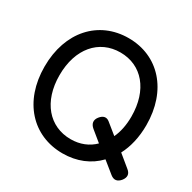

<svg xmlns="http://www.w3.org/2000/svg" viewBox="-161 -880 1059 1057"><g transform="rotate(30 368.5 -351.0)"><path d="M365 15C455 15 532 -17 587 -75L660 -16C683 2 705 -1 725 -26C743 -50 741 -72 716 -91L643 -151C672 -206 688 -274 688 -350C688 -572 554 -717 365 -717C175 -717 41 -572 41 -350C41 -129 175 15 365 15ZM136 -350C136 -519 229 -626 365 -626C501 -626 593 -519 593 -350C593 -296 583 -248 565 -210L497 -265C477 -281 456 -277 437 -253C419 -230 422 -207 446 -187L512 -133C475 -96 424 -75 365 -75C229 -75 136 -182 136 -350Z"/></g></svg>

Font: 寒蝉半圆体
Style: Regular
Weight: 400
Designer: Yoshimichi Ohira & Warren
Foundry: ChillType
Version: Version 1.800;Glyphs 3.1.1 (3135)